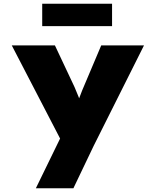

<svg xmlns="http://www.w3.org/2000/svg" viewBox="-20 -778 834 1028"><path d="M172 230 325 -84 319 -3 43 -535H274L379 -312Q389 -288 399.5 -262.5Q410 -237 419 -208L381 -197Q389 -215 400 -242Q411 -269 420 -294L522 -535H751L482 2L373 230ZM206 -638V-758H580V-638Z"/></svg>

Font: Lexend Exa Black
Style: Regular
Weight: 900
Designer: Bonnie Shaver-Troup, Thomas Jockin
Foundry: Lexend
Version: Version 1.007